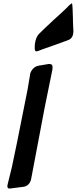

<svg xmlns="http://www.w3.org/2000/svg" viewBox="-20 -1109 449 1122"><path d="M223 -819C270 -835 316 -852 363 -869L383 -877L382 -876C401 -885 409 -903 409 -928L408 -944C407 -964 406 -987 406 -1007L404 -1063C403 -1080 402 -1089 400 -1089C397 -1089 391 -1084 380 -1074L376 -1069C351 -1044 324 -1020 296 -995C281 -980 265 -966 248 -950L206 -909C194 -895 187 -876 184 -852C184 -848 183 -844 183 -838V-828C183 -815 186 -809 192 -809C195 -809 198 -810 203 -811ZM205 -908 206 -909ZM205 -725C181 -721 161 -700 155 -673L156 -674C151 -644 146 -615 141 -585L80 -279L50 -135L25 -33C24 -29 23 -25 23 -21C23 -11 28 -7 37 -7L42 -8C43 -8 43 -8 44 -8L114 -17C139 -19 157 -37 162 -63L241 -480L287 -706L286 -705C287 -709 287 -713 287 -716C287 -733 279 -735 264 -735Z"/></svg>

Font: Bangerz
Style: Regular
Weight: 400
Designer: vernon adams
Foundry: Vernon Adams
Version: Version 2.10;December 28, 2023;FontCreator 13.0.0.2683 64-bi